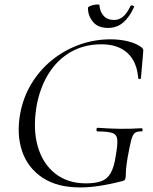

<svg xmlns="http://www.w3.org/2000/svg" viewBox="-20 -808 671 840"><path d="M330 12Q230 12 165.7 -30.8Q101.4 -73.6 76.7 -146.6Q52 -219.6 68.2 -310.2Q81.2 -381.8 117.5 -441.8Q153.8 -501.8 207.4 -545.1Q261 -588.4 326.6 -612.2Q392.2 -636 463.8 -636Q505.4 -636 541.9 -626.7Q578.4 -617.4 600.6 -599.8Q606.8 -593.4 607 -589.4Q607.2 -585.4 606.2 -576.8L596.6 -466Q595.6 -462.2 590.3 -462.2Q585 -462.2 584.8 -466Q579 -538.4 537.4 -576.3Q495.8 -614.2 424.2 -614.2Q349 -614.2 290.7 -581.2Q232.4 -548.2 194 -487.9Q155.6 -427.6 140.4 -346.4Q123 -244.6 145.1 -167.8Q167.2 -91 221.9 -48.4Q276.6 -5.8 355.8 -5.8Q396.6 -5.8 422.7 -15.1Q448.8 -24.4 463.9 -50.3Q479 -76.2 486.4 -126Q495 -174 493.1 -196.5Q491.2 -219 471.9 -226Q452.6 -233 406.6 -233Q401.6 -233 402.1 -241Q402.6 -249 406.6 -249Q460.4 -245 505.1 -244.5Q549.8 -244 599.6 -247Q603.4 -247 604 -240Q604.6 -233 599.6 -233Q580.2 -234 570.2 -226.5Q560.2 -219 553.8 -194Q547.4 -169 537.8 -116Q532.8 -83 531.4 -67Q530 -51 530.3 -43.5Q530.6 -36 528.6 -28Q527.6 -22 525.2 -20Q522.8 -18 516.8 -16Q471.4 -4 422.6 4Q373.8 12 330 12ZM453.2 -685.8Q408.4 -685.8 386.6 -712.6Q364.8 -739.4 364.8 -772.4Q364.8 -777.4 372.5 -780.9Q380.2 -784.4 389.9 -786.4Q399.6 -788.4 407.3 -788.4Q415 -788.4 415 -785.4Q417.2 -756.4 433.7 -738.5Q450.2 -720.6 478.8 -720.6Q500.8 -720.6 518.1 -734.9Q535.4 -749.2 550.8 -781.4Q554 -786.4 561 -783.4Q568 -780.4 567 -778.4Q547.2 -733.8 519.3 -709.8Q491.4 -685.8 453.2 -685.8Z"/></svg>

Font: Cormorant Light
Style: Italic
Weight: 300
Italic angle: -10°
Designer: Christian Thalmann (Catharsis Fonts)
Foundry: Catharsis Fonts
Version: Version 4.000